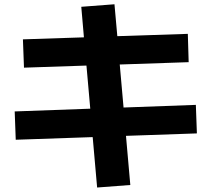

<svg xmlns="http://www.w3.org/2000/svg" viewBox="-20 -797 978 887"><path d="M408.2 -163.6 52.7 -151.4 47.9 -282.2 397 -294.9 379.4 -494.1 90.8 -484.4 85.9 -615.2 367.7 -624.5 355.5 -765.6 508.8 -777.3 522 -629.9 847.7 -640.6 851.6 -509.8 533.2 -499 550.8 -300.3 884.8 -312.5 889.6 -180.7 562 -169.4 582 57.6 428.7 69.3Z"/></svg>

Font: Pretendard JP ExtraBold
Style: Regular
Weight: 800
Designer: Base glyphs from Inter by Rasmus Andersson; Hangeul glyphs from Noto Sans CJK(Source Han Sans) by Jang Soo-young and Kan
Foundry: Kil Hyung-jin
Version: Version 1.309